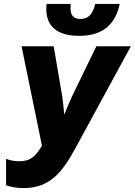

<svg xmlns="http://www.w3.org/2000/svg" viewBox="-20 -950 688 980"><path d="M384 -767C500 -767 568 -821 591 -930H466C454 -877 430 -853 390 -853C357 -853 340 -871 340 -907C340 -915 340 -918 341 -930H218C217 -922 216 -913 216 -906C216 -814 274 -767 384 -767ZM100 10C233 10 296 -68 364 -192L648 -714H472L349 -461C335 -430 320 -396 308 -365C306 -390 301 -433 298 -456L254 -714H90L194 -207C164 -155 138 -127 79 -127C58 -127 35 -130 11 -139V-4C38 5 69 10 100 10Z"/></svg>

Font: Noto Sans SemiCondensed ExtraBold
Style: Italic
Weight: 800
Width: 4
Italic angle: -12°
Designer: Monotype Design Team
Foundry: Monotype Imaging Inc.
Version: Version 2.013